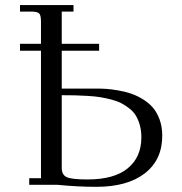

<svg xmlns="http://www.w3.org/2000/svg" viewBox="-20 -722 709 750"><path d="M58.1 -523.9V-550.8H140.1V-637.2Q140.1 -662.1 133.1 -669.4Q126 -676.8 101.1 -676.8H58.1V-702.1H267.1V-676.8H221.2V-550.8H367.2V-523.9H221.2V-376H356Q376 -376 395.3 -374.8Q414.6 -373.5 441.4 -368.9Q468.3 -364.3 491 -356.7Q513.7 -349.1 537.1 -335Q560.5 -320.8 576.9 -302Q593.3 -283.2 603.5 -254.9Q613.8 -226.6 613.8 -191.9Q613.8 -97.7 545.7 -44.9Q477.5 7.8 356 7.8Q284.7 7.8 205.1 0H94.2V-25.9H140.1V-523.9ZM221.2 -65.9Q221.2 -38.6 241.2 -29.8Q261.2 -21 321.8 -21Q426.3 -21 479.2 -64.7Q532.2 -108.4 532.2 -185.1Q532.2 -210.9 526.4 -232.4Q520.5 -253.9 511 -269.8Q501.5 -285.6 485.6 -298.1Q469.7 -310.5 453.9 -318.8Q438 -327.1 414.3 -333.3Q390.6 -339.4 370.8 -342.5Q351.1 -345.7 322.5 -347.4Q293.9 -349.1 272.7 -349.6Q251.5 -350.1 221.2 -350.1Z"/></svg>

Font: Dihjauti
Style: Regular
Weight: 400
Designer: T. Christopher White
Version: Version 3.0.0